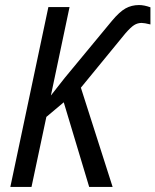

<svg xmlns="http://www.w3.org/2000/svg" viewBox="-20 -742 617 762"><path d="M172 -714H256L182 -363L237 -433L424 -659Q454 -695 478 -708.5Q502 -722 532 -722Q552 -722 577 -713V-645Q553 -651 542 -651Q526 -651 512.5 -642.5Q499 -634 478 -610L301 -394L427 0H334L233 -336L164 -278L105 0H21Z"/></svg>

Font: Noto Sans UI Narrow
Style: Italic
Weight: 400
Width: 4
Italic angle: -12°
Designer: Monotype Design Team
Foundry: Monotype Imaging Inc.
Version: Version 1.001